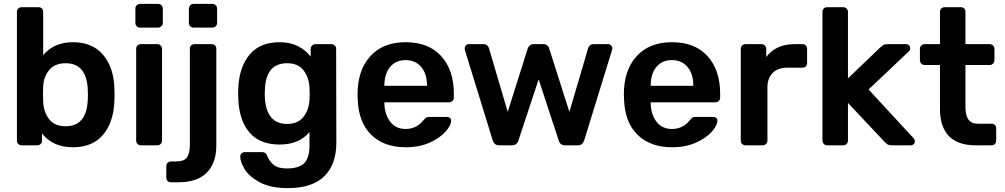

<svg xmlns="http://www.w3.org/2000/svg" viewBox="-20 -747 5164 987"><path d="M355 10Q251 10 196 -61V-24Q196 -14 189 -7Q182 0 171 0H91Q81 0 74 -7Q67 -14 67 -24V-686Q67 -697 74 -703.5Q81 -710 91 -710H178Q189 -710 195.5 -703.5Q202 -697 202 -686V-464Q258 -530 355 -530Q456 -530 510.5 -464.5Q565 -399 568 -293Q569 -281 569 -260Q569 -240 568 -227Q564 -119 510 -54.5Q456 10 355 10ZM317 -98Q424 -98 431 -230Q432 -240 432 -260Q432 -280 431 -290Q424 -422 317 -422Q262 -422 233 -387Q204 -352 202 -302Q201 -290 201 -263Q201 -237 202 -225Q204 -172 232 -135Q260 -98 317 -98Z M700 -605Q690 -605 683 -612Q676 -619 676 -629V-702Q676 -713 683 -720Q690 -727 700 -727H792Q803 -727 810 -720Q817 -713 817 -702V-629Q817 -619 809.5 -612Q802 -605 792 -605ZM704 0Q694 0 687 -7Q680 -14 680 -24V-496Q680 -507 687 -513.5Q694 -520 704 -520H789Q799 -520 806 -513Q813 -506 813 -496V-24Q813 -14 806 -7Q799 0 789 0Z M975 -605Q965 -605 958 -612Q951 -619 951 -629V-702Q951 -712 958 -719.5Q965 -727 975 -727H1072Q1082 -727 1089 -720Q1096 -713 1096 -702V-629Q1096 -619 1089 -612Q1082 -605 1072 -605ZM859 190Q848 190 841.5 183.5Q835 177 835 166V107Q835 97 841.5 90Q848 83 859 83H885Q927 83 941.5 61.5Q956 40 956 -2V-496Q956 -507 963 -513.5Q970 -520 980 -520H1068Q1079 -520 1085.5 -513.5Q1092 -507 1092 -496V1Q1092 91 1043 140.5Q994 190 898 190Z M1460 220Q1371 220 1316 190.5Q1261 161 1238 123Q1215 85 1215 58Q1215 48 1222 41.5Q1229 35 1239 35H1328Q1337 35 1343.5 39.5Q1350 44 1354 56Q1365 82 1387 100.5Q1409 119 1455 119Q1515 119 1543 92.5Q1571 66 1571 0V-68Q1517 -4 1418 -4Q1314 -4 1261.5 -67Q1209 -130 1205 -239L1204 -266L1205 -293Q1209 -400 1262 -465Q1315 -530 1418 -530Q1471 -530 1511 -510Q1551 -490 1577 -456V-495Q1577 -506 1584.5 -513Q1592 -520 1602 -520H1684Q1694 -520 1701 -513Q1708 -506 1708 -495L1709 -13Q1709 98 1647 159Q1585 220 1460 220ZM1456 -110Q1512 -110 1540 -146Q1568 -182 1571 -234Q1572 -242 1572 -266Q1572 -290 1571 -298Q1568 -350 1540 -386Q1512 -422 1456 -422Q1348 -422 1342 -290L1341 -266Q1341 -110 1456 -110Z M2066 10Q1954 10 1888.5 -54Q1823 -118 1819 -236L1818 -261Q1818 -386 1883.5 -458Q1949 -530 2065 -530Q2184 -530 2248.5 -458Q2313 -386 2313 -266V-245Q2313 -235 2306 -228Q2299 -221 2288 -221H1956V-213Q1958 -157 1986.5 -120.5Q2015 -84 2065 -84Q2122 -84 2158 -130Q2167 -141 2172 -143.5Q2177 -146 2189 -146H2277Q2286 -146 2292.5 -141Q2299 -136 2299 -127Q2299 -103 2270.5 -70.5Q2242 -38 2189 -14Q2136 10 2066 10ZM2175 -306V-308Q2175 -367 2145.5 -402.5Q2116 -438 2065 -438Q2014 -438 1985 -402.5Q1956 -367 1956 -308V-306Z M2546 0Q2521 0 2513 -25L2370 -489Q2369 -492 2369 -498Q2369 -507 2375 -513.5Q2381 -520 2390 -520H2466Q2476 -520 2483.5 -514Q2491 -508 2493 -501L2590 -172L2693 -498Q2696 -507 2703.5 -513.5Q2711 -520 2723 -520H2774Q2786 -520 2793.5 -513.5Q2801 -507 2803 -498L2907 -172L3004 -501Q3006 -508 3013 -514Q3020 -520 3031 -520H3106Q3115 -520 3121.5 -513.5Q3128 -507 3128 -498L3126 -489L2983 -25Q2979 -13 2971.5 -6.5Q2964 0 2951 0H2885Q2859 0 2852 -25L2749 -339L2645 -25Q2637 0 2611 0Z M3435 10Q3323 10 3257.5 -54Q3192 -118 3188 -236L3187 -261Q3187 -386 3252.5 -458Q3318 -530 3434 -530Q3553 -530 3617.5 -458Q3682 -386 3682 -266V-245Q3682 -235 3675 -228Q3668 -221 3657 -221H3325V-213Q3327 -157 3355.5 -120.5Q3384 -84 3434 -84Q3491 -84 3527 -130Q3536 -141 3541 -143.5Q3546 -146 3558 -146H3646Q3655 -146 3661.5 -141Q3668 -136 3668 -127Q3668 -103 3639.5 -70.5Q3611 -38 3558 -14Q3505 10 3435 10ZM3544 -306V-308Q3544 -367 3514.5 -402.5Q3485 -438 3434 -438Q3383 -438 3354 -402.5Q3325 -367 3325 -308V-306Z M3812 0Q3802 0 3795 -7Q3788 -14 3788 -24V-495Q3788 -506 3795 -513Q3802 -520 3812 -520H3894Q3905 -520 3912 -513Q3919 -506 3919 -495V-454Q3969 -520 4063 -520H4105Q4116 -520 4122.5 -513.5Q4129 -507 4129 -496V-423Q4129 -413 4122.5 -406Q4116 -399 4105 -399H4026Q3979 -399 3952 -372Q3925 -345 3925 -298V-24Q3925 -14 3918 -7Q3911 0 3901 0Z M4232 0Q4222 0 4215 -7Q4208 -14 4208 -24V-686Q4208 -697 4215 -703.5Q4222 -710 4232 -710H4315Q4325 -710 4332 -703Q4339 -696 4339 -686V-344L4505 -503Q4508 -505 4514.5 -510.5Q4521 -516 4527 -518Q4533 -520 4542 -520H4637Q4647 -520 4653 -514Q4659 -508 4659 -498Q4659 -489 4649 -480L4445 -287L4674 -39Q4683 -30 4683 -22Q4683 -12 4677 -6Q4671 0 4662 0H4565Q4551 0 4544.5 -3.5Q4538 -7 4528 -17L4339 -218V-24Q4339 -14 4332 -7Q4325 0 4315 0Z M4995 0Q4904 0 4858 -47.5Q4812 -95 4812 -187V-413H4733Q4723 -413 4716 -420Q4709 -427 4709 -437V-496Q4709 -506 4716 -513Q4723 -520 4733 -520H4812V-686Q4812 -697 4819 -703.5Q4826 -710 4836 -710H4919Q4930 -710 4936.5 -703.5Q4943 -697 4943 -686V-520H5068Q5078 -520 5085 -513Q5092 -506 5092 -496V-437Q5092 -427 5085 -420Q5078 -413 5068 -413H4943V-198Q4943 -155 4958 -133Q4973 -111 5007 -111H5077Q5088 -111 5094.5 -104.5Q5101 -98 5101 -87V-24Q5101 -14 5094.5 -7Q5088 0 5077 0Z"/></svg>

Font: Rubik AZ
Style: Regular
Weight: 500
Designer: Hubert and Fischer
Foundry: Hubert & Fischer
Version: Version 2.000